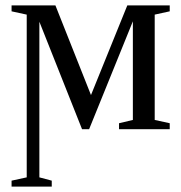

<svg xmlns="http://www.w3.org/2000/svg" viewBox="-20 -479 673 712"><path d="M79.1 -424.8 22.9 -437V-459H185.5L317.4 -126.5L452.1 -459H609.4V-437L553.7 -424.8V-34.2L609.4 -22V0H421.4V-22L472.7 -34.2V-399.9L310.5 0H284.2L126 -398.4V178.7L171.9 190.9V212.9H22.9V190.9L79.1 178.7Z"/></svg>

Font: Liberation Serif
Style: Regular
Weight: 400
Designer: Steve Matteson
Foundry: Ascender Corporation
Version: Version 2.1.5